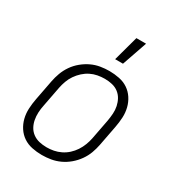

<svg xmlns="http://www.w3.org/2000/svg" viewBox="-183 -873 917 998"><g transform="rotate(30 275.0 -374.0)"><path d="M219 12Q189 12 160 6Q131 0 108 -15.5Q85 -31 69.5 -54.5Q54 -78 47 -106Q40 -134 41.5 -164Q43 -194 49 -225L72 -345Q77 -371 86.5 -397Q96 -423 112.5 -447Q129 -471 152 -490Q175 -509 200.5 -521Q226 -533 253 -537.5Q280 -542 307 -542Q337 -542 366.5 -536Q396 -530 419 -514.5Q442 -499 457.5 -475.5Q473 -452 480 -424Q487 -396 485.5 -366Q484 -336 478 -305L455 -185Q450 -159 440.5 -133Q431 -107 414 -83Q397 -59 374.5 -40Q352 -21 326 -9Q300 3 273 7.5Q246 12 219 12ZM221 -35Q242 -35 263 -39Q284 -43 304.5 -53Q325 -63 342 -78.5Q359 -94 371.5 -113Q384 -132 392 -153Q400 -174 404 -194L427 -314Q431 -337 432.5 -359.5Q434 -382 429.5 -403Q425 -424 415 -442Q405 -460 388.5 -472.5Q372 -485 350.5 -490Q329 -495 306 -495Q285 -495 263.5 -491Q242 -487 222 -477Q202 -467 185 -451.5Q168 -436 155 -417Q142 -398 134.5 -377Q127 -356 123 -336L100 -216Q95 -193 94 -170.5Q93 -148 97 -127Q101 -106 111 -88Q121 -70 138 -57.5Q155 -45 176.5 -40Q198 -35 221 -35ZM301 -610 342 -760H400L348 -610Z"/></g></svg>

Font: Lode Dark
Style: Italic
Weight: 400
Italic angle: -11°
Monospace: yes
Designer: Belleve Invis
Foundry: Belleve Invis
Version: Version 29.2.0; ttfautohint (v1.8.3)